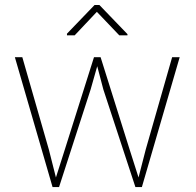

<svg xmlns="http://www.w3.org/2000/svg" viewBox="-20 -761 797 781"><path d="M243.7 -152.8 362.3 -528.3H389.2L507.3 -152.8L543.5 -39.1L572.8 -152.8L680.2 -528.3H710.9L557.1 0H530.8L400.4 -397L375.5 -491.7L348.6 -397L220.2 0H193.8L40.5 -528.3H70.8L178.7 -152.8L207.5 -39.1ZM384.3 -740.7 498.5 -622.1V-617.2H465.3L374 -712.9L283.7 -617.2H252.4V-624L364.7 -740.7Z"/></svg>

Font: Vazirmatn RD Thin
Style: Regular
Weight: 100
Designer: Saber Rastikerdar
Foundry: Saber Rastikerdar
Version: Version 32.102